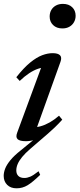

<svg xmlns="http://www.w3.org/2000/svg" viewBox="-52 -734 420 1013"><path d="M210 -646.5Q210 -666 218.5 -681Q227 -696 242.8 -704.8Q258.5 -713.5 280 -713.5Q310.5 -713.5 328.8 -696Q347 -678.5 347 -651Q347 -632 338.2 -616.8Q329.5 -601.5 314 -592.8Q298.5 -584 277 -584Q246.5 -584 228.2 -601.8Q210 -619.5 210 -646.5ZM201 -29 107 52Q81 74.5 65 94Q49 113.5 41.5 131Q34 148.5 34 165Q34 184 45 194.5Q56 205 76.5 205Q91.5 205 107.5 198.2Q123.5 191.5 151.5 169.5L160 188.5Q120.5 227 93.8 243.2Q67 259.5 35.5 259.5Q4 259.5 -14.2 241.2Q-32.5 223 -32.5 194Q-32.5 176 -24.8 155.8Q-17 135.5 2.5 111.5Q22 87.5 58 59L141.5 -9.5L143 -0.5Q127.5 5.5 113.2 8.2Q99 11 85.5 11Q52 11 40.8 0.2Q29.5 -10.5 39 -35L172.5 -397L191.5 -378Q171.5 -379 148.8 -371.2Q126 -363.5 101.8 -347.5Q77.5 -331.5 52 -307L34 -326.5Q73.5 -376.5 107.2 -404Q141 -431.5 170.2 -442.5Q199.5 -453.5 225.5 -453.5Q254 -453.5 264.8 -442.2Q275.5 -431 267 -407.5L134 -37L118.5 -63Q139 -61.5 162 -67.8Q185 -74 209.8 -88Q234.5 -102 259.5 -123.5L276.5 -102.5Q256.5 -80.5 237.2 -62Q218 -43.5 201 -29Z"/></svg>

Font: Newsreader 16pt 16pt Medium
Style: Italic
Weight: 500
Italic angle: -17°
Version: Version 1.003